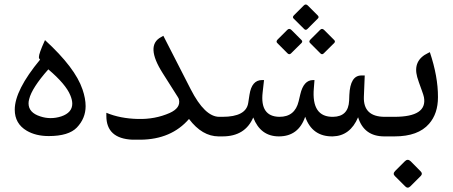

<svg xmlns="http://www.w3.org/2000/svg" viewBox="-20 -623 2068 877"><path d="M113.3 -170.4Q110.4 -160.2 110.4 -150.9Q110.4 -108.4 164.1 -91.3Q187.5 -83.5 211.4 -83.5Q235.4 -83.5 259.8 -91.3Q310.1 -108.4 310.1 -149.4Q310.1 -166.5 301.3 -187.5Q280.8 -238.3 200.7 -306.2Q125.5 -221.2 113.3 -170.4ZM163.1 -350.6 159.2 -355.5Q157.7 -356.9 157.7 -362.3Q157.7 -378.9 183.6 -435.5L185.5 -439.9Q323.7 -313.5 356.9 -214.4Q371.1 -172.9 371.1 -138.2Q371.1 -82.5 331.1 -40.5Q293.5 -1.5 202.6 -1.5Q143.6 -1.5 102.1 -25.9Q47.4 -58.1 47.4 -122.1Q47.4 -210.9 163.1 -350.6Z M981.4 -89.4Q981.4 -89.4 999 -89.4Q999 -89.4 999 0H979Q903.3 0 843.3 -79.6Q762.7 13.7 622.1 15.1Q593.8 15.6 585 15.1Q465.8 9.8 465.8 -93.3V-107.9Q528.3 -81.5 610.4 -79.6Q688.5 -77.6 754.9 -106.9Q806.2 -129.9 797.4 -168.5Q796.4 -173.8 792 -180.2L723.6 -288.1Q642.6 -415 715.8 -453.6L726.1 -459.5L851.1 -215.3Q915.5 -89.4 981.4 -89.4Z M1385.7 -598.1 1431.6 -552.2Q1438.5 -544.9 1432.1 -538.6L1384.3 -490.7Q1376.5 -482.9 1369.1 -490.7L1321.3 -538.1Q1314 -544.9 1323.2 -553.7L1367.7 -598.1Q1376.5 -606.9 1385.7 -598.1ZM1460.9 -485.8 1506.3 -440.4Q1513.2 -433.6 1506.8 -426.8L1459 -379.4Q1451.2 -371.6 1443.8 -378.9L1396 -426.8Q1389.2 -433.6 1397.9 -442.4L1442.4 -486.8Q1451.2 -495.6 1460.9 -485.8ZM1311.5 -485.8 1356.9 -440.4Q1363.8 -433.6 1357.4 -426.8L1309.6 -379.4Q1301.8 -371.6 1293.9 -378.9L1246.1 -426.8Q1239.7 -433.6 1248 -442.4L1292.5 -486.8Q1301.8 -495.6 1311.5 -485.8ZM1502 -89.4Q1571.3 -90.8 1574.7 -163.1L1575.7 -189.5Q1579.6 -278.3 1630.9 -278.3H1646L1642.1 -181.2Q1638.7 -89.4 1737.8 -89.4H1755.4Q1755.4 -89.4 1755.4 0H1735.4Q1642.6 0 1615.7 -87.4Q1579.6 -2 1500 0Q1405.8 1.5 1374 -89.8Q1343.3 0 1253.9 0Q1169.9 0 1136.7 -86.4Q1099.6 0 996.6 0H974.6V-89.4H996.1Q1104 -89.4 1113.8 -152.8L1119.6 -190.4Q1129.9 -257.3 1176.8 -257.3H1186L1179.7 -201.2Q1167 -90.8 1255.9 -89.4Q1327.1 -88.9 1344.2 -160.6L1351.6 -191.9Q1366.7 -257.3 1410.2 -257.3H1416.5L1413.6 -220.7Q1401.9 -87.4 1502 -89.4Z M1856 113.8 1901.4 159.7Q1912.1 170.4 1901.9 180.7L1854 228.5Q1842.3 239.7 1831.1 228.5L1783.7 181.2Q1772.5 170.4 1785.2 157.7L1829.6 113.3Q1842.3 100.6 1856 113.8ZM1781.7 -89.4Q1932.6 -89.4 1916.5 -178.7Q1914.6 -188.5 1907.2 -208.5Q1890.1 -254.9 1885.7 -271Q1864.7 -347.2 1935.5 -380.9L1943.4 -384.8Q1981 -272.9 1980.5 -179.2Q1980.5 -104 1939.9 -57.6Q1890.1 0 1782.2 0H1731Q1731 0 1731 -89.4Z"/></svg>

Font: Gandom WOL
Style: WOL
Weight: 400
Foundry: DejaVu fonts team - Redesigned by Saber Rastikerdar - Based on Samim Font
Version: Version 0.8